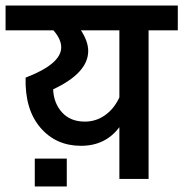

<svg xmlns="http://www.w3.org/2000/svg" viewBox="-47 -642 659 690"><path d="M592 -622V-533H487V1H382V-185Q332 -118 244 -118Q154 -118 98 -183.5Q42 -249 45 -363Q173 -412 173 -472Q173 -501 145 -533H-27V-622ZM78 28V-72H193V28ZM144 -321Q146 -271 176 -238Q206 -205 258 -205Q298 -205 330.5 -228Q363 -251 382 -292V-533H244Q270 -493 270 -459Q270 -380 144 -321Z"/></svg>

Font: LT Superior Semi-bold
Style: Regular
Weight: 600
Designer: Daniel Lyons
Foundry: LyonsType
Version: Version 1.0